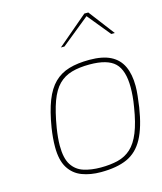

<svg xmlns="http://www.w3.org/2000/svg" viewBox="-114 -845 788 935"><g transform="rotate(-15 280.0 -377.5)"><path d="M279 6Q226 6 184 -10Q142 -26 118 -64.5Q94 -103 94 -170Q94 -192 96 -215.5Q98 -239 102 -265Q115 -345 135.5 -397.5Q156 -450 187 -480.5Q218 -511 261.5 -524Q305 -537 365 -537Q431 -537 471.5 -516.5Q512 -496 531 -455.5Q550 -415 550 -356Q550 -333 547 -306.5Q544 -280 540 -251Q525 -154 494.5 -97.5Q464 -41 412 -17.5Q360 6 279 6ZM284 -16Q333 -16 371 -25.5Q409 -35 437 -60.5Q465 -86 484.5 -134Q504 -182 516 -258Q521 -287 523 -311Q525 -335 525 -356Q525 -442 487.5 -478.5Q450 -515 360 -515Q308 -515 269.5 -504Q231 -493 203.5 -465.5Q176 -438 157.5 -387.5Q139 -337 126 -258Q122 -233 120 -211Q118 -189 118 -170Q118 -106 139.5 -73Q161 -40 198.5 -28Q236 -16 284 -16ZM247 -631 400 -761H420L519 -631H501L407 -746L265 -631Z"/></g></svg>

Font: Exo Thin Thin
Style: Italic
Weight: 250
Italic angle: -9°
Version: Version 2.000